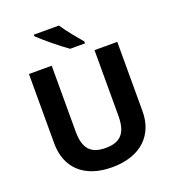

<svg xmlns="http://www.w3.org/2000/svg" viewBox="-164 -1060 1085 1197"><g transform="rotate(-20 378.0 -462.0)"><path d="M364 -934H197V-924C235 -887 329 -809 380 -774H479V-787C447 -824 393 -889 364 -934ZM671 -252V-714H520V-278C520 -167 478 -117 379 -117C284 -117 236 -159 236 -277V-714H85V-254C85 -95 186 10 375 10C574 10 671 -104 671 -252Z"/></g></svg>

Font: Noto Sans Gunjala Gondi
Style: Bold
Weight: 700
Designer: Ek Type
Foundry: Ek Type
Version: Version 1.004